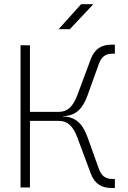

<svg xmlns="http://www.w3.org/2000/svg" viewBox="-20 -914 626 936"><path d="M80.1 0H126V-324.7H266.6C309.1 -324.7 335.9 -300.3 357.4 -242.7L422.4 -68.4C441.9 -15.6 477.5 2.4 523.9 2.4H540V-41.5H528.3C494.6 -41.5 474.6 -56.2 461.9 -91.3L406.7 -245.1C381.8 -314 346.2 -344.7 287.1 -346.2V-347.7C346.2 -349.1 381.8 -379.9 406.7 -448.7L461.9 -602.5C474.6 -637.7 494.6 -652.3 528.3 -652.3H540V-696.3H523.9C477.5 -696.3 441.9 -678.2 422.4 -625.5L357.4 -451.2C335.4 -393.1 309.1 -368.7 266.6 -368.7H126V-693.4H80.1ZM265.6 -771.5H320.3L435.1 -893.6H375.5Z"/></svg>

Font: Cascadia Code PL ExtraLight
Style: Regular
Weight: 200
Monospace: yes
Designer: Aaron Bell
Foundry: Saja Typeworks
Version: Version 2404.023